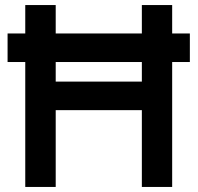

<svg xmlns="http://www.w3.org/2000/svg" viewBox="-20 -740 782 760"><path d="M200.5 0H80V-494.5H10V-607.5H80V-720H200.5V-607.5H541.5V-720H661.5V-607.5H731.5V-494.5H661.5V0H541.5V-304H200.5ZM200.5 -417H541.5V-494.5H200.5Z"/></svg>

Font: Vortex Mix
Style: Bold
Weight: 700
Designer: Mikhail Sharanda
Foundry: Mikhail Sharanda
Version: Version 4.504;Glyphs 3.1.2 (3151)